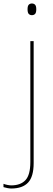

<svg xmlns="http://www.w3.org/2000/svg" viewBox="-84 -866 303 1101"><path d="M124 -813Q124 -793 117 -786Q110 -779 99 -779Q88 -779 81 -786Q74 -793 74 -813Q74 -832 81 -839Q88 -846 99 -846Q110 -846 117 -839Q124 -832 124 -813ZM109 -630V69Q109 147 77 181Q45 215 -20 215Q-28 215 -41.5 212.5Q-55 210 -64 207V188Q-54 192 -41 194.5Q-28 197 -20 197Q34 197 62 167Q90 137 90 63V-630Z"/></svg>

Font: TypoPRO Sinkin Sans
Style: 100 Thin
Weight: 100
Designer: Keith Bates
Foundry: K-Type
Version: Sinkin Sans (version 1.0)  by Keith Bates   •   © 2014   www